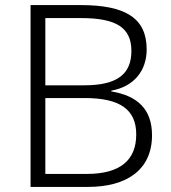

<svg xmlns="http://www.w3.org/2000/svg" viewBox="-20 -734 672 754"><path d="M298 -714H100V0H326C475 0 577 -65 577 -203C577 -304 521 -358 417 -375V-378C507 -394 556 -457 556 -540C556 -662 474 -714 298 -714ZM311 -399H158V-663H298C436 -663 496 -626 496 -534C496 -445 443 -399 311 -399ZM158 -349H312C450 -349 515 -305 515 -206C515 -105 452 -51 321 -51H158Z"/></svg>

Font: Noto Sans Malayalam Light
Style: Regular
Weight: 300
Designer: Jelle Bosma - Monotype Design Team
Foundry: Monotype Imaging Inc.
Version: Version 2.104